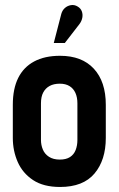

<svg xmlns="http://www.w3.org/2000/svg" viewBox="-20 -734 473 764"><path d="M401 -185V-317Q401 -409 353.5 -460.5Q306 -512 219 -512Q158 -512 116 -489.5Q74 -467 52.5 -424Q31 -381 31 -317V-185Q31 -134 50.5 -89.5Q70 -45 111.5 -17.5Q153 10 219 10Q311 10 356 -43.5Q401 -97 401 -185ZM288 -323V-177Q288 -155 281 -137Q274 -119 258.5 -109Q243 -99 218 -99Q192 -99 175 -110Q158 -121 150.5 -139Q143 -157 143 -177V-323Q143 -349 152 -366Q161 -383 177.5 -392Q194 -401 218 -401Q241 -401 256.5 -391.5Q272 -382 280 -364.5Q288 -347 288 -323ZM296 -638Q305 -650 307.5 -663.5Q310 -677 305.5 -689Q301 -701 289 -708Q276 -716 262 -713.5Q248 -711 238 -702Q228 -693 224 -679L194 -563H238Z"/></svg>

Font: Advent Pro
Style: Regular
Weight: 400
Designer: VivaRado, Andreas Kalpakidis
Foundry: VivaRado, Andreas Kalpakidis
Version: Version 3.000